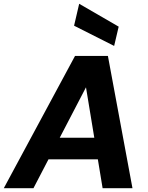

<svg xmlns="http://www.w3.org/2000/svg" viewBox="-44 -996 785 1016"><path d="M-24 0 353 -700H527L657 0H499L411 -534L133 0ZM107 -153 166 -267H543L561 -153ZM560 -753 348 -860 375 -976 584 -855Z"/></svg>

Font: DM Sans 20pt Black
Style: Italic
Weight: 900
Italic angle: -10°
Version: Version 4.004;gftools[0.9.30]